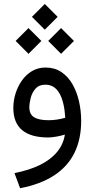

<svg xmlns="http://www.w3.org/2000/svg" viewBox="-20 -703 484 984"><path d="M209.5 -682.6 143.6 -616.7 209.5 -550.8 275.4 -616.7ZM293 -559.1 227.1 -493.2 293 -427.2 358.9 -493.2ZM126 -559.1 60.1 -493.2 126 -427.2 191.9 -493.2ZM396 -83.5Q396 -135.3 384.8 -184.1Q373.5 -232.9 351.1 -272Q328.6 -311 294.2 -334Q259.8 -356.9 213.4 -356.9Q174.3 -356.9 143.6 -338.4Q112.8 -319.8 91.6 -289.3Q70.3 -258.8 59.3 -222.4Q48.3 -186 48.3 -149.9Q48.3 -73.7 93.5 -36.1Q138.7 1.5 226.6 1.5Q245.1 1.5 269.5 -2.9Q293.9 -7.3 312.5 -13.2Q304.7 37.1 272 76.4Q239.3 115.7 184.3 142.6Q129.4 169.4 54.2 184.1L83 261.7Q187 241.7 256.6 196.5Q326.2 151.4 361.1 81.3Q396 11.2 396 -83.5ZM229 -86.9Q179.2 -86.9 154.8 -102.1Q130.4 -117.2 130.4 -152.8Q130.4 -174.8 137.5 -201.9Q144.5 -229 162.4 -249Q180.2 -269 212.4 -269Q235.8 -269 253.7 -258.1Q271.5 -247.1 284.2 -225.3Q296.9 -203.6 304.4 -172.1Q312 -140.6 314.5 -99.6Q293.5 -93.3 271.5 -90.1Q249.5 -86.9 229 -86.9Z"/></svg>

Font: Vazirmatn
Style: Regular
Weight: 400
Designer: Saber Rastikerdar
Foundry: Saber Rastikerdar
Version: Version 33.003;September 2, 2022;FontCreator 14.0.0.2862 64-